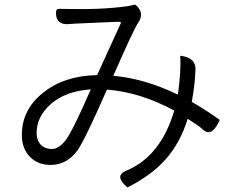

<svg xmlns="http://www.w3.org/2000/svg" viewBox="-20 -766 1040 844"><path d="M762 -350Q777 -458 772 -521Q844 -513 839 -455Q837 -394 823 -318Q886 -282 946 -239Q913 -163 875 -194Q864 -206 805 -244Q774 -142 711 -69Q648 4 540 58Q482 9 531 -14Q686 -76 746 -280Q596 -361 450 -372Q356 -157 322 -107Q275 -41 202 -41Q147 -41 111 -77Q76 -114 76 -173Q76 -284 169 -358Q262 -433 407 -436Q493 -626 511 -664Q515 -672 490 -670L353 -664Q299 -662 282 -660Q228 -656 226 -706Q225 -729 241 -727L337 -726Q412 -726 480 -732Q549 -738 574 -746Q619 -710 586 -664Q567 -635 478 -433Q618 -420 762 -350ZM141 -182Q141 -149 159 -130Q178 -111 208 -111Q238 -111 268 -149Q298 -187 379 -373Q270 -366 205 -310Q141 -254 141 -182Z"/></svg>

Font: Swei Half Moon CJK TC
Style: DemiLight
Weight: 350
Version: Version 2.125